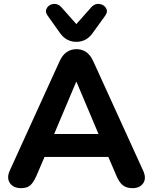

<svg xmlns="http://www.w3.org/2000/svg" viewBox="-20 -968 793 996"><path d="M376 -751Q351 -751 329.5 -762Q308 -773 291 -797L227 -887Q215 -904 219.5 -918Q224 -932 237 -940.5Q250 -949 267 -947.5Q284 -946 298 -931L376 -843L454 -931Q468 -946 485 -947.5Q502 -949 515.5 -940.5Q529 -932 533.5 -918Q538 -904 526 -887L461 -797Q429 -751 376 -751ZM89 8Q49 8 31 -19Q13 -46 32 -86L289 -650Q304 -683 326.5 -698Q349 -713 377 -713Q405 -713 427 -698Q449 -683 464 -650L721 -86Q741 -45 723.5 -18.5Q706 8 668 8Q635 8 616.5 -7.5Q598 -23 584 -56L542 -154H211L169 -56Q154 -22 137.5 -7Q121 8 89 8ZM375 -543 261 -273H491L377 -543Z"/></svg>

Font: Chiron GoRound TC
Style: Bold
Weight: 700
Designer: Ryoko NISHIZUKA 西塚涼子 (kana, bopomofo & ideographs); Paul D. Hunt (Latin, Greek & Cyrillic); Sandoll Communications 산돌커뮤니
Foundry: Adobe
Version: Version 1.000;hotconv 1.1.1;makeotfexe 2.6.0